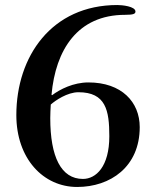

<svg xmlns="http://www.w3.org/2000/svg" viewBox="-20 -729 616 764"><path d="M45 -271C45 -98 152 15 287 15C419 15 536 -65 536 -223C536 -323 464 -401 332 -401C272 -401 219 -374 187 -350L185 -352C201 -530 288 -670 478 -670C511 -670 519 -674 519 -683C519 -704 465 -709 447 -709C185 -709 45 -504 45 -271ZM180 -259C180 -276 181 -293 182 -313C200 -329 248 -362 292 -362C401 -362 415 -290 415 -187C415 -66 362 -17 310 -17C223 -17 180 -105 180 -259Z"/></svg>

Font: Monomakh Unicode
Style: Regular
Weight: 400
Version: Version 1.2